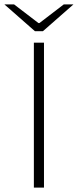

<svg xmlns="http://www.w3.org/2000/svg" viewBox="-57 -853 354 873"><path d="M97 0V-659H143V0ZM102 -711 -37 -833H7L118 -748H122L233 -833H277L138 -711Z"/></svg>

Font: Mada Light
Style: Regular
Weight: 300
Designer: Khaled Hosny
Version: Version 1.5